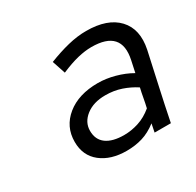

<svg xmlns="http://www.w3.org/2000/svg" viewBox="-97 -815 614 603"><g transform="rotate(-30 210.5 -514.0)"><path d="M203 -319Q146 -319 110.5 -347Q75 -375 75 -425Q75 -480 117.5 -514.5Q160 -549 230 -549Q259 -549 290.5 -540.5Q322 -532 348 -517L357 -559Q378 -657 269 -657Q246 -657 219 -650.5Q192 -644 157 -629Q153 -641 149 -653Q145 -665 141 -677Q179 -692 213.5 -700.5Q248 -709 280 -709Q357 -709 394 -669.5Q431 -630 417 -562Q404 -502 391 -443.5Q378 -385 366 -325H307L313 -355Q287 -335 260.5 -327Q234 -319 203 -319ZM134 -431Q134 -399 156.5 -382.5Q179 -366 221 -366Q247 -366 273.5 -374.5Q300 -383 324 -403Q328 -420 331 -437Q334 -454 338 -471Q315 -486 288.5 -495Q262 -504 231 -504Q188 -504 161 -483Q134 -462 134 -431Z"/></g></svg>

Font: Rosa Sans Light
Style: Italic
Weight: 300
Italic angle: -12°
Designer: Pentagram / MCKL
Foundry: Pentagram / MCKL
Version: Version 1.005;September 16, 2019;FontCreator 11.5.0.2425 64-